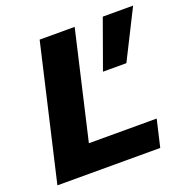

<svg xmlns="http://www.w3.org/2000/svg" viewBox="-120 -773 865 886"><g transform="rotate(-20 313.0 -330.0)"><path d="M626 -660 506 -421H391L477 -660ZM217 -133H550L519 0H14L167 -660H339Z"/></g></svg>

Font: Work Sans
Style: Bold Italic
Weight: 700
Italic angle: -13°
Designer: Wei Huang
Foundry: Wei Huang
Version: Version 2.010; ttfautohint (v1.8.3)